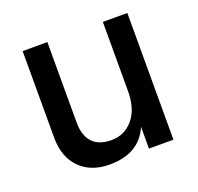

<svg xmlns="http://www.w3.org/2000/svg" viewBox="-97 -611 744 722"><g transform="rotate(-20 275.5 -250.5)"><path d="M482 0H384V-87Q344 6 226 6Q151 6 107 -38.5Q63 -83 63 -161V-507H162V-185Q162 -133 187.5 -105.5Q213 -78 264 -78Q315 -78 349.5 -118Q384 -158 384 -231V-507H482Z"/></g></svg>

Font: Hind Jalandhar Medium
Style: Regular
Weight: 500
Designer: Namrata Goyal
Foundry: Indian Type Foundry
Version: Version 0.702;PS 1.0;hotconv 1.0.81;makeotf.lib2.5.63406